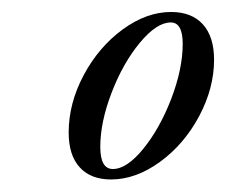

<svg xmlns="http://www.w3.org/2000/svg" viewBox="-20 -564 370 314"><path d="M161.6 -270.5Q128.4 -270.5 110.4 -290.3Q92.3 -310.1 92.3 -347.2Q92.3 -395 116.9 -441.2Q141.6 -487.3 180.7 -515.9Q219.7 -544.4 259.8 -544.4Q293.5 -544.4 311.8 -524.2Q330.1 -503.9 330.1 -466.3Q330.1 -419.9 305.7 -374Q281.2 -328.1 241.7 -299.3Q202.1 -270.5 161.6 -270.5ZM164.6 -287.6Q187.5 -287.6 214.6 -321Q241.7 -354.5 260.3 -403.1Q278.8 -451.7 278.8 -492.2Q278.8 -527.3 259.3 -527.3Q236.3 -527.3 208.7 -494.1Q181.2 -460.9 162.6 -412.6Q144 -364.3 144 -323.7Q144 -287.6 164.6 -287.6Z"/></svg>

Font: Elstob Light
Style: Italic
Weight: 300
Italic angle: -20°
Designer: Peter S. Baker
Version: Version 1.015